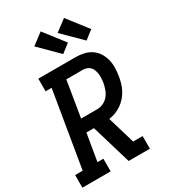

<svg xmlns="http://www.w3.org/2000/svg" viewBox="-240 -1099 1073 1212"><g transform="rotate(-30 296.5 -493.0)"><path d="M-7 0V-92H48L140 -643H96V-735H368Q398 -735 427 -728.5Q456 -722 480 -706Q504 -690 519.5 -666Q535 -642 542.5 -614Q550 -586 549.5 -555Q549 -524 544 -494Q540 -471 533.5 -447.5Q527 -424 515 -401.5Q503 -379 486.5 -360Q470 -341 449 -326.5Q428 -312 404.5 -303Q381 -294 357 -291L416 -92H485V0H330L244 -289H189L156 -92H199V0ZM204 -382H321Q344 -382 366 -392Q388 -402 403.5 -421Q419 -440 427 -463Q435 -486 439 -508Q441 -523 442 -538.5Q443 -554 441 -569Q439 -584 434.5 -597.5Q430 -611 420.5 -621.5Q411 -632 397 -637.5Q383 -643 368 -643H247ZM480 -791 346 -924 428 -986 542 -839ZM310 -791 176 -924 258 -986 372 -839Z"/></g></svg>

Font: Iosevka Slab Semibold Extended
Style: Italic
Weight: 600
Width: 7
Italic angle: -9°
Monospace: yes
Designer: Belleve Invis
Foundry: Belleve Invis
Version: Version 11.1.0; ttfautohint (v1.8.3)